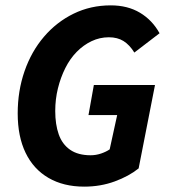

<svg xmlns="http://www.w3.org/2000/svg" viewBox="-20 -684 640 716"><path d="M294 12Q217 12 161 -20.5Q105 -53 75.5 -114Q46 -175 46 -261Q46 -345 71.5 -418.5Q97 -492 144 -547Q191 -602 254.5 -633Q318 -664 393 -664Q456 -664 502 -636.5Q548 -609 575 -560L481 -488Q463 -517 440.5 -531Q418 -545 386 -545Q352 -545 321.5 -530.5Q291 -516 266 -490.5Q241 -465 223.5 -430Q206 -395 196 -354.5Q186 -314 186 -270Q186 -220 199 -183Q212 -146 241.5 -125.5Q271 -105 318 -105Q338 -105 357 -111.5Q376 -118 389 -127L417 -255H310L330 -367H558L497 -56Q461 -27 408 -7.5Q355 12 294 12Z"/></svg>

Font: Source Code Pro ExtraLight
Style: Bold Italic
Weight: 700
Italic angle: -11°
Monospace: yes
Version: Version 1.016;hotconv 1.0.116;makeotfexe 2.5.65601